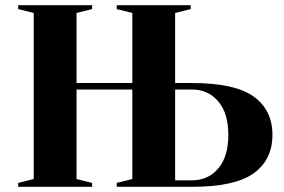

<svg xmlns="http://www.w3.org/2000/svg" viewBox="-20 -720 1095 740"><path d="M50 -15 110 -30V-670L50 -685V-700H335V-685L275 -670V-400H490V-670L430 -685V-700H715V-685L655 -670V-400H720Q885 -400 957.5 -348Q1030 -296 1030 -200Q1030 -104 957.5 -52Q885 0 720 0H430V-15L490 -30V-375H275V-30L335 -15V0H50ZM720 -25Q782 -25 821 -70.5Q860 -116 860 -200Q860 -284 821 -329.5Q782 -375 720 -375H655V-25Z"/></svg>

Font: Yeseva One
Style: Regular
Weight: 400
Designer: Jovanny Lemonad
Foundry: Jovanny Lemonad
Version: Version 2.000